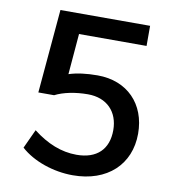

<svg xmlns="http://www.w3.org/2000/svg" viewBox="-82 -790 776 868"><g transform="rotate(10 306.5 -356.0)"><path d="M309.6 7.3C467.8 7.3 568.4 -87.4 568.4 -229C568.4 -365.2 479 -457 342.8 -457C291 -457 247.1 -451.2 211.4 -439.5L227.1 -626.5H537.1V-718.8H125.5L91.8 -334.5H164.1C202.1 -354 256.8 -365.2 314.5 -365.2C401.4 -365.2 455.1 -309.6 455.1 -225.1C455.1 -137.7 403.8 -86.9 310.1 -86.9C240.7 -86.9 174.8 -113.3 109.4 -164.1L69.3 -77.1C127.4 -24.4 220.7 7.3 309.6 7.3Z"/></g></svg>

Font: Winston Medium
Style: Regular
Weight: 500
Designer: Vernon Adams, Kim Jin-seong, David Berlow, Cristiano Sobral
Foundry: The Winston Project Authors
Version: Version 3.004